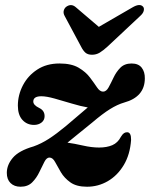

<svg xmlns="http://www.w3.org/2000/svg" viewBox="-20 -715 584 747"><path d="M490 -170.5Q486 -113.5 461.5 -72.8Q437 -32 399.5 -10.2Q362 11.5 318.5 11.5Q277.5 11.5 253.8 -5.5Q230 -22.5 216.8 -45Q203.5 -67.5 194.5 -84.5Q185.5 -101.5 173 -102Q161.5 -102.5 152.8 -85.5Q144 -68.5 133.2 -45.8Q122.5 -23 105.5 -5.8Q88.5 11.5 60 11.5Q35.5 11.5 21 -2.8Q6.5 -17 6.5 -42.5Q6.5 -73.5 30 -101.2Q53.5 -129 111 -145.5Q140.5 -156 169.8 -174.8Q199 -193.5 237.5 -225.5Q265 -249 286 -266.8Q307 -284.5 321.5 -297Q294.5 -301.5 259.8 -312Q225 -322.5 192.8 -331.5Q160.5 -340.5 141 -340.5Q109.5 -340.5 109.5 -320Q109.5 -306 132.5 -295Q153.5 -285 153.5 -263Q153.5 -247.5 141.5 -238.2Q129.5 -229 112.5 -229Q85 -229 67.2 -248.5Q49.5 -268 49.5 -304Q49.5 -345 69 -382.8Q88.5 -420.5 124.8 -444.2Q161 -468 211.5 -468Q258 -468 286 -451.5Q314 -435 330.2 -413.2Q346.5 -391.5 357.5 -375Q368.5 -358.5 381 -358.5Q393.5 -358.5 402.5 -375Q411.5 -391.5 421.8 -413.2Q432 -435 448.2 -451.5Q464.5 -468 492 -468Q518.5 -468 531.2 -451.8Q544 -435.5 543.5 -409.5Q543 -338 463 -316Q437 -308.5 408 -290.5Q379 -272.5 338.5 -238Q303.5 -209.5 280.5 -191Q257.5 -172.5 242.5 -160Q268.5 -156.5 302.5 -148.8Q336.5 -141 365.5 -141Q395.5 -141 417 -150.2Q438.5 -159.5 450.5 -183Q457 -193.5 462.5 -197Q468 -200.5 474.5 -200.5Q490.5 -200.5 490 -170.5ZM398 -533.5Q381.5 -518.5 368 -510.2Q354.5 -502 338 -502Q321.5 -502 312.2 -510.2Q303 -518.5 295.5 -533.5L231.5 -653Q225.5 -664 228 -673.5Q230.5 -683 237.5 -688.5Q257.5 -703 276 -686L364.5 -610.5L495 -686Q524.5 -703.5 537 -688.5Q541.5 -683 539.2 -673Q537 -663 524.5 -652Z"/></svg>

Font: Fraunces 72pt S050
Style: Bold Italic
Weight: 700
Italic angle: -16°
Version: Version 1.000; ttfautohint (v1.8.3)